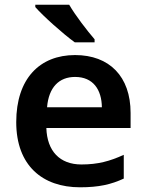

<svg xmlns="http://www.w3.org/2000/svg" viewBox="-20 -786 621 816"><path d="M274 -766H130V-756C162 -719 249 -641 298 -606H382V-619C350 -656 300 -721 274 -766ZM299 -552C149 -552 49 -452 49 -267C49 -82 161 10 320 10C400 10 452 -2 506 -27V-128C447 -101 396 -87 326 -87C234 -87 180 -144 177 -242H535V-306C535 -461 445 -552 299 -552ZM299 -459C376 -459 412 -405 413 -330H180C187 -415 231 -459 299 -459Z"/></svg>

Font: Noto Sans Arabic UI SmBd
Style: Regular
Weight: 600
Designer: Monotype Design Team, Nadine Chahine and Nizar Qandah
Foundry: Monotype Imaging Inc.
Version: Version 2.010